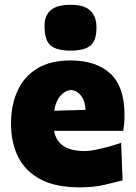

<svg xmlns="http://www.w3.org/2000/svg" viewBox="-20 -768 566 802"><path d="M312.5 14.5Q211.5 14.5 148.2 -19.5Q85 -53.5 55.5 -113.2Q26 -173 26 -251Q26 -328.5 53 -388.2Q80 -448 135.2 -481.8Q190.5 -515.5 274.5 -515.5Q381.5 -515.5 440.8 -460.8Q500 -406 500 -289.5Q500 -268.5 498.8 -252.8Q497.5 -237 495 -221.5H206Q213 -180.5 244.2 -158.8Q275.5 -137 336 -137Q352.5 -137 378.5 -142.2Q404.5 -147.5 433 -155.2Q461.5 -163 486 -171.5L492 -14.5Q460 -6.5 416.2 4Q372.5 14.5 312.5 14.5ZM276.5 -392Q251 -389.5 231.8 -367.2Q212.5 -345 206.5 -305.5L337.5 -309Q335.5 -347 318.2 -368.8Q301 -390.5 276.5 -392ZM274 -556.5Q217.5 -556.5 191.8 -577.8Q166 -599 166 -660Q166 -702.5 191.8 -725.2Q217.5 -748 275 -748Q332 -748 357.5 -723.5Q383 -699 383 -653.5Q383 -597.5 357.2 -577Q331.5 -556.5 274 -556.5Z"/></svg>

Font: Commissioner Flair ExtraBold
Style: Regular
Weight: 800
Designer: Kostas Bartsokas
Foundry: Kostas Bartsokas
Version: Version 1.000; ttfautohint (v1.8.3)